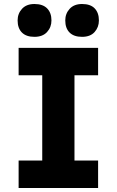

<svg xmlns="http://www.w3.org/2000/svg" viewBox="-20 -939 584 959"><path d="M73 0V-137H191V-563H73V-700H470V-563H352V-137H470V0ZM390 -755Q349 -755 327.5 -776.5Q306 -798 306 -837Q306 -871 328 -895Q350 -919 390 -919Q432 -919 453 -897Q474 -875 474 -837Q474 -803 452.5 -779Q431 -755 390 -755ZM152 -755Q111 -755 89.5 -776.5Q68 -798 68 -837Q68 -871 90 -895Q112 -919 152 -919Q194 -919 215.5 -897Q237 -875 237 -837Q237 -803 215 -779Q193 -755 152 -755Z"/></svg>

Font: Readex Pro bold
Style: Bold
Weight: 700
Designer: Bonnie Shaver-Troup, Thomas Jockin
Foundry: Lexend
Version: Version 1.200; ttfautohint (v1.8.3)